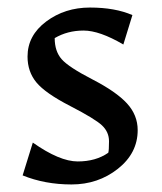

<svg xmlns="http://www.w3.org/2000/svg" viewBox="-20 -474 430 509"><path d="M40 -9 67 -96Q138 -46 186 -46Q234 -46 267 -69Q269 -75 269 -99.5Q269 -124 250.5 -141.5Q232 -159 166 -193Q100 -227 76.5 -255.5Q53 -284 53 -324Q53 -380 102.5 -417Q152 -454 218.5 -454Q285 -454 331 -434L307 -356Q244 -393 201.5 -393Q159 -393 125 -373Q125 -338 143.5 -317Q162 -296 225 -263.5Q288 -231 316.5 -200Q345 -169 345 -129Q345 -68 292.5 -26.5Q240 15 169.5 15Q99 15 40 -9Z"/></svg>

Font: Galdeano
Style: Regular
Weight: 400
Designer: Dario Manuel Muhafara
Foundry: Dario Manuel Muhafara
Version: Version 1.001